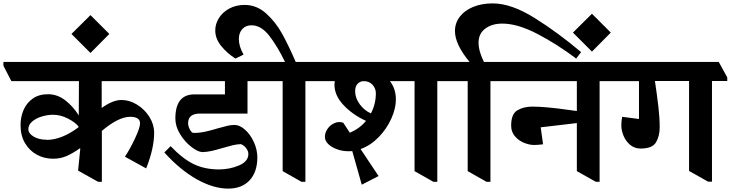

<svg xmlns="http://www.w3.org/2000/svg" viewBox="-76 -1034 4304 1131"><path d="M523 -556V-398Q588 -445 639 -445Q687 -445 731.5 -417.5Q776 -390 804 -345.5Q832 -301 832 -252Q832 -160 785 -42L660 -111Q690 -156 719.5 -219Q749 -282 749 -308Q749 -327 734 -336.5Q719 -346 691 -346Q622 -346 524 -263V37H502L384 -29L397 -159L394 -160Q353 -131 316.5 -115Q280 -99 237 -99Q185 -99 141.5 -122.5Q98 -146 71.5 -190.5Q45 -235 45 -297Q45 -344 62.5 -385.5Q80 -427 116.5 -453Q153 -479 207 -479Q262 -479 308.5 -443Q355 -407 388 -354L389 -556H-9L-56 -647V-669H826L875 -577V-556ZM198 -210Q287 -210 386 -284V-290Q365 -315 322.5 -336.5Q280 -358 236 -358Q205 -358 171 -348Q137 -338 114 -318.5Q91 -299 91 -273Q91 -248 122 -229.5Q153 -211 198 -211Z M568 -834 457 -722 345 -834 457 -945Z M1499 -577V-556H1382V-365H1102Q1032 -365 1032 -308Q1032 -291 1042.5 -271Q1053 -251 1064 -251Q1099 -251 1131.5 -258Q1164 -265 1207 -278Q1246 -289 1266 -293.5Q1286 -298 1306 -298Q1336 -298 1367.5 -270Q1399 -242 1419.5 -197Q1440 -152 1440 -105Q1439 -19 1393.5 29Q1348 77 1268 77Q1181 77 1083 22Q985 -33 892 -136L929 -173Q1002 -97 1066.5 -66.5Q1131 -36 1214 -36Q1277 -36 1332 -59.5Q1387 -83 1387 -127Q1387 -143 1375 -160Q1363 -177 1343 -185Q1318 -184 1295 -178.5Q1272 -173 1235 -162Q1194 -150 1169 -144.5Q1144 -139 1116 -138Q1090 -139 1051.5 -168.5Q1013 -198 985 -243.5Q957 -289 957 -336Q957 -478 1069 -478H1249V-556H865L819 -647V-669H1451Z M1812 -577V-556H1723V37H1700L1589 -26V-556H1490L1443 -647V-669H1603Q1558 -762 1510 -823.5Q1462 -885 1406 -885Q1371 -885 1351 -862.5Q1331 -840 1331 -804Q1331 -761 1358 -714V-712L1311 -689Q1262 -720 1227 -763Q1192 -806 1192 -855Q1192 -893 1213.5 -927.5Q1235 -962 1274.5 -983.5Q1314 -1005 1365 -1005Q1436 -1005 1492 -954.5Q1548 -904 1586 -835Q1624 -766 1666 -669H1763Z M2500 -556V37H2477L2366 -26V-556H2221Q2256 -511 2256 -448Q2256 -395 2229 -335Q2202 -275 2154.5 -226Q2107 -177 2048 -156L2154 3L2055 54L1999 -144L1978 -143Q1941 -143 1908.5 -155Q1876 -167 1857 -186Q1838 -205 1838 -227Q1838 -251 1851 -271.5Q1864 -292 1884 -303.5Q1904 -315 1923 -315Q1936 -315 1946 -311L1985 -252Q2043 -277 2080 -322Q2001 -358 1947.5 -415Q1894 -472 1894 -536Q1894 -544 1896 -556H1797L1750 -647V-669H2540L2589 -577V-556ZM2067 -556Q2046 -556 2031 -541Q2016 -526 2016 -497Q2016 -457 2043 -420Q2070 -383 2109 -366Q2138 -421 2138 -485Q2138 -513 2118.5 -534.5Q2099 -556 2067 -556Z M2589 0ZM2743 -783Q2743 -755 2752.5 -724Q2762 -693 2775 -669H2853L2902 -577V-556H2813V37H2790L2679 -26V-556H2580L2533 -647V-669H2690Q2604 -773 2604 -851Q2604 -898 2632 -935Q2660 -972 2710.5 -993Q2761 -1014 2826 -1014Q2936 -1014 3073.5 -928Q3211 -842 3347 -727L3318 -689Q3207 -773 3090 -834Q2973 -895 2883 -895Q2822 -895 2782.5 -865.5Q2743 -836 2743 -783ZM3522 -842 3411 -730 3299 -842 3411 -953Z M3546 -577V-556H3456V37H3434L3322 -26V-309L3109 -284L3123 -184Q3093 -180 3070 -180Q3043 -180 3011.5 -192.5Q2980 -205 2957.5 -231Q2935 -257 2935 -294Q2935 -363 2972 -384.5Q3009 -406 3060 -406Q3138 -406 3278 -386L3322 -380V-556H2893L2846 -647V-669H3496Z M4208 -578V-557H4118V36H4095L3983 -27V-557H3782Q3795 -469 3802.5 -404Q3810 -339 3810 -284Q3810 -233 3788.5 -196Q3767 -159 3698 -159Q3661 -159 3635 -181.5Q3609 -204 3596.5 -235.5Q3584 -267 3584 -294Q3584 -323 3589 -346L3688 -333V-556H3537L3490 -647V-669H4158Z"/></svg>

Font: Martel Heavy
Style: Regular
Weight: 900
Designer: Dan Reynolds
Foundry: Dan Reynolds
Version: Version 1.001; ttfautohint (v1.1) -l 5 -r 5 -G 72 -x 0 -D la